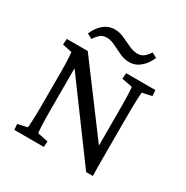

<svg xmlns="http://www.w3.org/2000/svg" viewBox="-143 -721 813 841"><g transform="rotate(30 263.5 -300.0)"><path d="M395 -108.9V-289.6Q395 -358.9 393.6 -387.7Q392.1 -416.5 391.1 -420.4L337.9 -430.7L339.8 -460H487.8L489.7 -430.7L441.9 -420.4Q440.9 -416.5 439.2 -387.7Q437.5 -358.9 437.5 -289.6V-99.6Q437.5 -75.7 437.7 -50Q438 -24.4 438.5 2.9H404.8L117.7 -386.7L133.3 -387.2V-171.9Q133.3 -101.1 135 -72.3Q136.7 -43.5 137.7 -39.6L190.9 -28.8L189 0H39.6L37.6 -28.8L85.4 -39.6Q86.4 -43.5 88.1 -72Q89.8 -100.6 89.8 -171.9V-308.6Q89.8 -362.8 88.4 -387.7Q86.9 -412.6 85.4 -420.4L37.6 -430.7L39.6 -460H145.5L407.7 -108.9ZM395 -596.7 419.9 -583.5Q405.8 -549.3 381.3 -528.8Q356.9 -508.3 325.7 -508.3Q301.8 -508.3 278.1 -519.3Q254.4 -530.3 231.9 -541.5Q209.5 -552.7 189.9 -552.7Q168.9 -552.7 156.7 -542Q144.5 -531.2 132.8 -513.7L107.9 -526.9Q121.6 -560.5 146 -581.1Q170.4 -601.6 201.7 -601.6Q225.6 -601.6 249.3 -590.8Q272.9 -580.1 295.7 -569.3Q318.4 -558.6 338.9 -558.6Q358.4 -558.6 370.8 -568.8Q383.3 -579.1 395 -596.7Z"/></g></svg>

Font: Lateef Light
Style: Regular
Weight: 300
Designer: SIL International
Foundry: SIL International
Version: Version 4.200